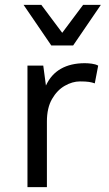

<svg xmlns="http://www.w3.org/2000/svg" viewBox="-20 -770 448 790"><path d="M93 0V-500H158L169 -418Q190 -464 230.5 -487Q271 -510 329 -510Q342 -510 357.5 -508Q373 -506 384 -500L370 -427Q359 -431 346 -433Q333 -435 309 -435Q278 -435 246.5 -417Q215 -399 194 -362.5Q173 -326 173 -270V0ZM395 -750 281 -583H191L77 -750H150L236 -635L322 -750Z"/></svg>

Font: Work Sans
Style: Regular
Weight: 400
Designer: Wei Huang
Foundry: Wei Huang
Version: Version 2.006; ttfautohint (v1.8.1.43-b0c9)